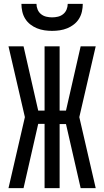

<svg xmlns="http://www.w3.org/2000/svg" viewBox="-20 -975 540 995"><path d="M24 0 109 -368 24 -735H102L178 -402H211V-735H289V-402H322L398 -735H476L391 -368L476 0H398L322 -332H289V0H211V-333H178L102 0ZM250 -815Q230 -815 210 -818Q190 -821 171.5 -828.5Q153 -836 137 -848.5Q121 -861 110.5 -878Q100 -895 95.5 -915Q91 -935 91 -955H169Q169 -940 175 -925.5Q181 -911 193 -901.5Q205 -892 220 -888.5Q235 -885 250 -885Q265 -885 280 -888.5Q295 -892 307 -901.5Q319 -911 325 -925.5Q331 -940 331 -955H409Q409 -935 404.5 -915Q400 -895 389.5 -878Q379 -861 363 -848.5Q347 -836 328.5 -828.5Q310 -821 290 -818Q270 -815 250 -815Z"/></svg>

Font: Zed Mono
Style: Regular
Weight: 400
Monospace: yes
Designer: Belleve Invis
Foundry: Belleve Invis
Version: Version 1.0.0; ttfautohint (v1.8.4)